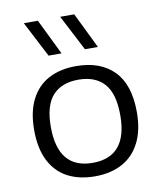

<svg xmlns="http://www.w3.org/2000/svg" viewBox="-89 -880 814 962"><g transform="rotate(-10 317.5 -399.0)"><path d="M56 -271.5Q56 -364 88 -426.5Q120 -489 178.5 -520Q237 -551 317.5 -551Q441 -551 509.8 -481.2Q578.5 -411.5 578.5 -271.5Q578.5 -179 546.2 -116Q514 -53 455.2 -21.8Q396.5 9.5 317.5 9.5Q237.5 9.5 179 -21Q120.5 -51.5 88.2 -114.5Q56 -177.5 56 -271.5ZM494 -270.5Q494 -381.5 448.2 -431.8Q402.5 -482 317.5 -482Q232.5 -482 186.8 -432Q141 -382 141 -272Q141 -59 317.5 -59Q494 -59 494 -270.5ZM192 -626.5 98 -808H169.5L258 -626.5ZM377 -626.5 283 -808H354.5L443 -626.5Z"/></g></svg>

Font: Encode Sans Expanded
Style: Regular
Weight: 400
Width: 7
Designer: Multiple Designers
Foundry: Impallari Type
Version: Version 2.000